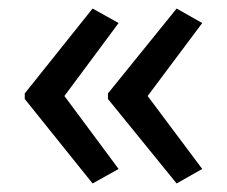

<svg xmlns="http://www.w3.org/2000/svg" viewBox="-20 -489 531 450"><path d="M38 -270 197 -469 258 -435 131 -264 258 -93 197 -59 38 -257ZM233 -270 394 -469 454 -435 326 -264 454 -93 394 -59 233 -257Z"/></svg>

Font: Noto Sans Khmer SemiCondensed
Style: Regular
Weight: 400
Width: 4
Designer: Danh Hong and the Monotype Design Team
Foundry: Monotype Imaging Inc.
Version: Version 2.004; ttfautohint (v1.8.4.7-5d5b)